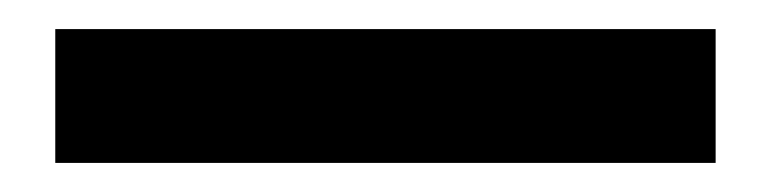

<svg xmlns="http://www.w3.org/2000/svg" viewBox="-20 -416 530 132"><path d="M18 -304V-396H472V-304Z"/></svg>

Font: HostGroteskMedium
Style: Regular
Weight: 500
Designer: Doukan Karapınar based on Poppins by Indian Type Foundry, Jonny Pinhorn
Foundry: Element Type
Version: Version 1.001; ttfautohint (v1.8.4.7-5d5b)